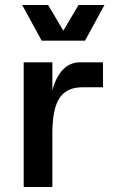

<svg xmlns="http://www.w3.org/2000/svg" viewBox="-20 -750 460 770"><path d="M190 -500V-388Q205 -443 233 -471.5Q261 -500 301 -500H393V-400H311Q247 -400 218.5 -356.5Q190 -313 190 -215V0H75V-500ZM234 -627 295 -730H399L321 -587H147L69 -730H173Z"/></svg>

Font: MedMera Sans Semibold
Style: Regular
Weight: 600
Designer: Kasper Nordkvist
Foundry: UNCUT.wtf
Version: Version 1.300